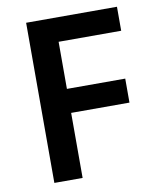

<svg xmlns="http://www.w3.org/2000/svg" viewBox="-81 -871 700 843"><g transform="rotate(-10 269.0 -450.0)"><path d="M219 -93H93V-807H498V-700H219V-490H479V-383H219Z"/></g></svg>

Font: Noto Sans Telugu UI SemiBold
Style: Regular
Weight: 600
Designer: Jelle Bosma - Monotype Design Team
Foundry: Monotype Imaging Inc.
Version: Version 2.005; ttfautohint (v1.8.4.7-5d5b)